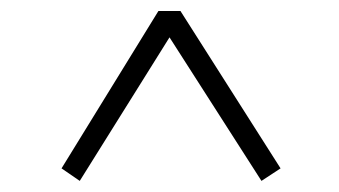

<svg xmlns="http://www.w3.org/2000/svg" viewBox="-20 -555 620 351"><path d="M92.5 -247.2 125.8 -224.3 305 -510.9H274.4L458 -224.3L492.9 -247.2L309.9 -534.9H269.6Z"/></svg>

Font: Source Han Serif CN VF
Style: Regular
Weight: 250
Designer: Ryoko NISHIZUKA 西塚涼子 (kana & ideographs); Frank Grießhammer (Latin, Greek & Cyrillic); Wenlong ZHANG 张文龙 (bopomofo); San
Foundry: Adobe
Version: Version 2.002;hotconv 1.1.0;makeotfexe 2.6.0